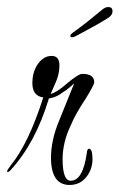

<svg xmlns="http://www.w3.org/2000/svg" viewBox="-35 -467 340 546"><path d="M163 59Q110 59 110 -19Q110 -42 115.5 -68.5Q121 -95 134 -126L176 -230Q162 -217 153.5 -211Q145 -205 143 -204Q125 -190 104 -187Q66 -60 -6 18Q-10 22 -12 22Q-15 22 -15 21Q-15 17 -5 4Q47 -60 88 -190Q57 -194 57 -231Q57 -259 70 -281Q87 -308 112 -308Q134 -308 134 -281Q134 -260 126 -239Q123 -232 119 -222.5Q115 -213 109 -200Q125 -203 156 -230Q188 -257 199 -257Q233 -257 233 -233Q233 -226 209 -187Q179 -142 166 -110Q154 -85 148.5 -61Q143 -37 143 -15Q143 47 166 47Q201 47 212 -33Q213 -44 218 -44Q228 -44 228 -15Q228 15 210 37Q192 59 163 59ZM170 -361Q165 -361 165 -365Q165 -369 172 -374Q193 -389 214.5 -406Q236 -423 255 -439Q264 -447 273 -447Q285 -447 285 -435Q285 -425 274 -417Q252 -403 232.5 -392.5Q213 -382 182 -365Q175 -361 170 -361Z"/></svg>

Font: Ole
Style: Regular
Weight: 400
Designer: Robert E. Leuschke
Foundry: Robert E. Leuschke
Version: Version 1.010; ttfautohint (v1.8.3)